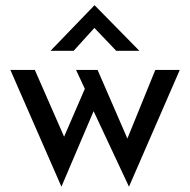

<svg xmlns="http://www.w3.org/2000/svg" viewBox="-20 -677 715 722"><path d="M347 -414 459 -156 564 -414H656L465 25L332 -259L211 25L19 -414H111L221 -163L299 -343L266 -414ZM417 -486 335 -572 257 -486H170L335 -657H336L504 -486Z"/></svg>

Font: Synthetic
Style: Regular
Weight: 400
Designer: Santiago Orozco
Foundry: Typemade
Version: Version 2.000; ttfautohint (v1.8.4.7-5d5b)